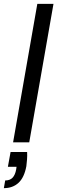

<svg xmlns="http://www.w3.org/2000/svg" viewBox="-42 -740 298 998"><path d="M26 0 152 -720H236L110 0ZM-22 238 -15 198Q10 198 23.5 183.5Q37 169 42 141L44 127H-1L13 50H99Q100 70 98.5 89Q97 108 95 124Q84 183 54 210.5Q24 238 -22 238Z"/></svg>

Font: DM Sans 12pt
Style: Italic
Weight: 400
Italic angle: -10°
Version: Version 4.004;gftools[0.9.30]